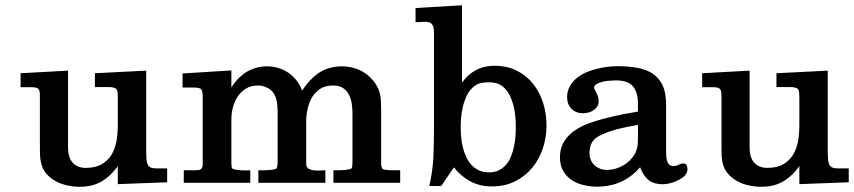

<svg xmlns="http://www.w3.org/2000/svg" viewBox="-20 -698 3260 733"><path d="M429.7 4.9V3.9V2.4V-63.5Q417.5 -46.9 404.8 -34.2Q389.2 -18.6 371.1 -7.3Q353 3.9 331.5 9.5Q310.1 15.1 284.2 15.1Q261.2 15.1 237.3 10Q213.4 4.9 192.6 -6.3Q171.9 -17.6 156.7 -35.2Q141.6 -52.7 136.2 -78.1Q133.3 -91.8 132.8 -105.5Q132.3 -119.1 132.3 -133.3V-325.7Q132.3 -337.4 131.8 -345.2Q130.9 -353 127.7 -357.2Q124.5 -361.3 118.2 -363.3Q110.8 -365.2 98.1 -365.2H61H59.6H58.6V-366.7V-367.7V-416V-417.5V-418.5H59.6H61L237.3 -428.2H238.3H239.7V-427.2V-425.8V-135.7Q239.7 -119.1 243.2 -104.5Q247.1 -90.3 255.1 -79.8Q263.2 -69.3 276.1 -63.2Q289.1 -57.1 307.6 -57.1Q344.7 -57.1 368.4 -71Q392.1 -85 405.8 -107.4Q419.4 -130.4 424.8 -159.7Q429.7 -189 429.7 -219.7V-326.7Q429.7 -337.9 428.7 -345.7Q427.7 -353 424.8 -357.4Q421.4 -361.3 414.6 -363.3Q407.2 -365.7 394.5 -365.7H344.7H343.8H342.3V-366.7V-368.2V-416V-417.5V-418.5H343.8H344.7L535.6 -428.2H536.6H538.1V-427.2V-425.8V-115.2Q538.1 -89.4 541.5 -76.2Q544.9 -64.5 553.2 -59.6Q561.5 -55.2 576.7 -55.2H615.7H617.2H618.2V-53.7V-52.7V-4.4V-2.9V-2H617.2H615.7L432.1 4.9H431.2Z M1314.9 -52.2Q1321.3 -53.7 1322.8 -56.6Q1325.2 -62 1325.2 -69.8Q1325.7 -77.6 1325.7 -84V-260.7Q1325.7 -280.3 1323.2 -299.8Q1320.8 -319.3 1312.5 -335.4Q1304.7 -351.1 1290.5 -361.3Q1275.9 -371.6 1252.4 -371.6Q1221.7 -371.6 1202.6 -358.9Q1183.1 -346.2 1171.4 -326.7Q1159.7 -306.6 1154.3 -282.2Q1148.9 -257.3 1148.9 -233.9V-73.2Q1148.9 -61 1155.8 -55.7Q1163.1 -50.3 1174.3 -48.3Q1185.5 -46.4 1197.8 -46.9Q1210 -47.9 1219.7 -47.9H1222.2V0H966.3V-47.9H983.9Q987.8 -47.9 995.8 -48.1Q1003.9 -48.3 1013.2 -49.3Q1022 -50.3 1029.3 -52.2Q1035.2 -53.7 1036.1 -56.6Q1038.6 -62 1039.6 -69.8Q1040 -77.6 1040 -84V-270Q1040 -288.1 1037.1 -309.1Q1033.7 -329.6 1022.9 -344.7Q1013.7 -356.9 997.6 -364.3Q981.4 -371.6 965.8 -371.6Q938 -371.6 918.7 -359.6Q899.4 -347.7 887.2 -329.1Q875 -310.5 869.1 -287.4Q863.3 -264.2 863.3 -242.2V-75.7Q863.3 -71.8 863.8 -67.1Q864.3 -62.5 864.7 -59.1Q865.2 -56.2 866.2 -55.2Q870.1 -52.2 878.9 -50.3Q887.7 -48.8 897.9 -48.1Q908.2 -47.4 917.5 -47.4Q927.2 -47.9 933.1 -47.9H935.5V0H681.6V-47.9H717.3Q725.6 -47.9 732.9 -48.3Q739.3 -48.8 744.1 -50.3Q748.5 -53.2 751.5 -58.1Q753.9 -63.5 753.9 -72.8V-325.2Q753.9 -336.4 752.9 -344.2Q752 -351.6 749 -356Q745.6 -360.4 739.3 -361.8Q731.9 -363.8 719.7 -363.8H676.8V-417.5L863.3 -429.2V-364.3Q873 -378.9 884.3 -392.1Q898.9 -408.2 916 -419.9Q933.1 -431.6 954.6 -438Q975.6 -444.8 999 -444.8Q1022.5 -444.8 1044.2 -438Q1065.9 -431.2 1083.5 -418.5Q1101.1 -405.8 1114.7 -387.2Q1126.5 -371.6 1133.3 -352.1Q1145.5 -370.6 1159.7 -386.2Q1175.3 -404.3 1193.6 -417.2Q1211.9 -430.2 1234.9 -437.5Q1258.3 -444.8 1285.2 -444.8Q1309.1 -444.8 1331.8 -438.2Q1354.5 -431.6 1373.3 -418.9Q1392.1 -406.2 1406.5 -388.2Q1420.9 -370.1 1428.7 -347.2Q1433.1 -332.5 1434.1 -315.9Q1435.1 -298.8 1435.1 -284.2V-83.5Q1435.1 -77.6 1435.1 -69.8Q1435.5 -62.5 1438 -57.6V-57.1Q1439.5 -52.7 1447.3 -50.3Q1456.5 -48.8 1467.3 -48.3Q1478.5 -47.9 1489.3 -47.9H1507.8V0H1252.9V-47.9H1269.5Q1273.4 -47.9 1282 -48.1Q1290.5 -48.3 1299.1 -49.3Q1307.6 -50.3 1314.9 -52.2Z M1946.8 -5.9Q1927.2 3.9 1905 8.8Q1882.8 13.7 1857.9 13.7Q1811.5 13.7 1774.4 -6.3Q1739.7 -24.9 1712.9 -59.1L1665 11.2L1664.6 11.7V12.2H1663.6H1663.1H1622.1H1620.6H1619.1V10.7L1619.6 9.3Q1631.3 -42 1634.3 -94.2Q1636.7 -146.5 1636.7 -199.7V-572.3Q1636.7 -592.8 1631.8 -601.6Q1627 -610.4 1618.2 -612.8Q1608.9 -615.7 1596.7 -614.7Q1584 -613.3 1568.8 -613.3H1567.4H1566.4V-614.3V-615.7V-665V-666V-667.5H1567.4H1568.8L1741.2 -677.7H1742.2H1743.7V-676.8V-675.3V-382.8Q1753.9 -396 1764.2 -406.2Q1777.3 -419.4 1793.5 -428.2Q1809.1 -437.5 1827.6 -442.1Q1846.2 -446.8 1868.7 -446.8Q1918 -446.8 1955.1 -427.2Q1991.7 -408.2 2016.6 -376.2Q2041.5 -344.2 2054 -303.5Q2066.4 -262.7 2066.4 -218.8Q2066.4 -173.8 2052.5 -131.8Q2038.6 -89.8 2012 -57.6Q1985.4 -25.4 1946.8 -5.9ZM1805.7 -377.9Q1789.1 -370.1 1777.3 -356.4Q1765.6 -342.8 1758.3 -324.7Q1750.5 -306.6 1746.3 -287.6Q1742.2 -268.6 1740.5 -248.8Q1738.8 -229 1738.8 -211.9Q1738.8 -194.8 1740.5 -175.3Q1742.2 -155.8 1746.8 -136.5Q1751.5 -117.2 1759.3 -100.1Q1767.1 -82.5 1779.3 -69.1Q1791.5 -55.7 1807.9 -47.9Q1824.2 -40 1846.7 -40Q1868.7 -40 1884.8 -48.1Q1900.9 -56.2 1912.4 -69.6Q1923.8 -83 1930.7 -100.6Q1938 -118.2 1942.1 -137.5Q1946.3 -156.7 1947.8 -176Q1949.2 -195.3 1949.2 -212.2Q1949.2 -229 1947.8 -248.8Q1946.3 -268.6 1942.1 -287.6Q1938 -306.6 1930.2 -324.7Q1922.9 -342.8 1911.1 -356.4Q1899.4 -370.1 1882.8 -377.9Q1866.7 -383.8 1844.2 -383.8Q1821.8 -383.8 1805.7 -377.9Z M2567.9 -9.3Q2553.2 -2 2537.6 1.7Q2522 5.4 2511.2 5.4Q2474.1 5.4 2453.6 -12.7Q2434.6 -29.3 2423.8 -59.6Q2392.1 -22.9 2351.6 -4.4Q2310.1 14.6 2259.3 14.6Q2232.4 14.6 2207.5 8.3Q2182.1 2.4 2162.1 -10.7Q2142.1 -24.4 2129.9 -45.7Q2117.7 -66.9 2117.7 -96.7Q2117.7 -134.3 2135.7 -161.1Q2153.3 -188 2184.6 -206.5Q2206.5 -219.7 2235.8 -230Q2265.6 -240.2 2297.4 -248Q2329.1 -255.9 2360.4 -262.2Q2390.6 -268.1 2415.5 -272V-301.3Q2415.5 -344.2 2397 -367.7Q2377.9 -391.1 2331.5 -391.1Q2324.2 -391.1 2309.6 -390.1Q2295.4 -389.2 2281.2 -386.2Q2267.6 -382.8 2257.3 -377Q2248.5 -371.6 2247.6 -362.8Q2252.9 -350.6 2258.8 -338.9Q2265.6 -325.7 2265.6 -311.5Q2265.6 -299.3 2259.8 -291Q2253.9 -282.2 2245.6 -276.9Q2236.8 -271 2226.3 -268.3Q2215.8 -265.6 2206.1 -265.6Q2178.7 -265.6 2161.9 -282.7Q2145 -299.8 2145 -327.1Q2145 -349.6 2154.8 -367.2Q2164.1 -384.8 2179.4 -397.9Q2194.8 -411.1 2214.8 -420.4Q2234.9 -429.2 2256.6 -434.8Q2278.3 -440.4 2299.3 -442.9Q2320.3 -445.3 2338.4 -445.3Q2378.9 -445.3 2413.1 -439Q2446.8 -433.1 2471.7 -417Q2496.1 -400.4 2509.8 -372.1Q2522.9 -343.8 2522.9 -299.3V-120.6Q2522.9 -112.3 2523.4 -102.1Q2523.9 -92.3 2526.9 -83.5Q2529.3 -74.7 2535.6 -69.3Q2541.5 -64 2552.2 -64Q2561.5 -64 2569.8 -68.4Q2579.1 -73.7 2589.4 -73.7Q2599.6 -73.7 2602.1 -65.9Q2604.5 -59.1 2604.5 -52.2Q2604.5 -38.1 2593.8 -26.9Q2583 -16.6 2567.9 -9.3ZM2415 -151.9Q2415.5 -161.6 2415.5 -171.4V-221.2Q2399.4 -218.3 2376.5 -213.9Q2351.1 -209 2325.2 -201.7Q2299.3 -194.3 2277.3 -184.1Q2255.4 -174.3 2245.1 -161.6Q2237.3 -151.9 2233.9 -139.2Q2230.5 -126.5 2230.5 -114.3Q2230.5 -100.1 2235.4 -88.1Q2240.2 -76.2 2249.3 -67.6Q2258.3 -59.1 2270.5 -54.2Q2282.7 -49.3 2296.9 -49.3Q2315.9 -49.3 2334.5 -55.4Q2353 -61.5 2368.9 -72.8Q2384.8 -84 2396.2 -99.1Q2407.7 -114.3 2412.1 -132.8Q2414.6 -142.6 2415 -151.9Z M3031.7 4.9V3.9V2.4V-63.5Q3019.5 -46.9 3006.8 -34.2Q2991.2 -18.6 2973.1 -7.3Q2955.1 3.9 2933.6 9.5Q2912.1 15.1 2886.2 15.1Q2863.3 15.1 2839.4 10Q2815.4 4.9 2794.7 -6.3Q2773.9 -17.6 2758.8 -35.2Q2743.7 -52.7 2738.3 -78.1Q2735.4 -91.8 2734.9 -105.5Q2734.4 -119.1 2734.4 -133.3V-325.7Q2734.4 -337.4 2733.9 -345.2Q2732.9 -353 2729.7 -357.2Q2726.6 -361.3 2720.2 -363.3Q2712.9 -365.2 2700.2 -365.2H2663.1H2661.6H2660.6V-366.7V-367.7V-416V-417.5V-418.5H2661.6H2663.1L2839.4 -428.2H2840.3H2841.8V-427.2V-425.8V-135.7Q2841.8 -119.1 2845.2 -104.5Q2849.1 -90.3 2857.2 -79.8Q2865.2 -69.3 2878.2 -63.2Q2891.1 -57.1 2909.7 -57.1Q2946.8 -57.1 2970.5 -71Q2994.1 -85 3007.8 -107.4Q3021.5 -130.4 3026.9 -159.7Q3031.7 -189 3031.7 -219.7V-326.7Q3031.7 -337.9 3030.8 -345.7Q3029.8 -353 3026.9 -357.4Q3023.4 -361.3 3016.6 -363.3Q3009.3 -365.7 2996.6 -365.7H2946.8H2945.8H2944.3V-366.7V-368.2V-416V-417.5V-418.5H2945.8H2946.8L3137.7 -428.2H3138.7H3140.1V-427.2V-425.8V-115.2Q3140.1 -89.4 3143.6 -76.2Q3147 -64.5 3155.3 -59.6Q3163.6 -55.2 3178.7 -55.2H3217.8H3219.2H3220.2V-53.7V-52.7V-4.4V-2.9V-2H3219.2H3217.8L3034.2 4.9H3033.2Z"/></svg>

Font: RIT Rachana
Style: Bold
Weight: 700
Designer: Hussain KH
Version: 1.5.2